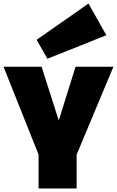

<svg xmlns="http://www.w3.org/2000/svg" viewBox="-33 -1065 661 1085"><path d="M185 0V-191L-13 -688H202L299 -384L394 -688H608L400 -191V0ZM235 -733 174 -840 467 -1045 568 -866Z"/></svg>

Font: Paytone One
Style: Regular
Weight: 400
Designer: Vernon Adams
Foundry: Vernon Adams
Version: Version 1.002; ttfautohint (v1.8.4.7-5d5b);gftools[0.9.23]